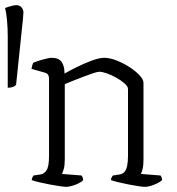

<svg xmlns="http://www.w3.org/2000/svg" viewBox="-69 -724 685 744"><path d="M-39 -384V-583Q-39 -616 -41.9 -646Q-44.7 -676 -49.5 -693Q-44.7 -695 -36.7 -697.5Q-28.6 -700 -20 -702Q-11.5 -704 -5.8 -704Q6.6 -704 14.2 -695.5Q21.8 -687 21.8 -676Q21.8 -671 19.9 -649.5Q18 -628 16.1 -614L-6.7 -395Q-9.6 -391 -18.1 -387.5Q-26.7 -384 -39 -384ZM188 0Q181 0 163.5 -2.5Q146 -5 124.5 -9Q103 -13 84 -17.5Q65 -22 54 -26Q54 -32 57 -37.5Q60 -43 61 -44L88 -48Q102 -50 111.5 -64.5Q121 -79 121 -119V-420Q121 -428 117.5 -434Q114 -440 103 -443L53 -457Q55 -466 56 -470.5Q57 -475 60 -481Q74 -487 97.5 -493.5Q121 -500 131 -500Q159 -500 170 -484Q181 -468 181 -439Q202 -451 230.5 -465Q259 -479 287.5 -489.5Q316 -500 335 -500Q356 -500 382 -490Q408 -480 432 -464.5Q456 -449 471.5 -432.5Q487 -416 487 -403V-105Q487 -83 483.5 -69Q480 -55 477 -50L553 -44Q556 -40 557.5 -35.5Q559 -31 559 -26Q553 -20 541 -14Q529 -8 516 -4Q503 0 493 0Q485 0 468 -2.5Q451 -5 430.5 -9Q410 -13 391 -17.5Q372 -22 361 -26Q361 -32 363.5 -36.5Q366 -41 369 -44L395 -48Q406 -50 413 -57.5Q420 -65 423.5 -80.5Q427 -96 427 -119V-379Q427 -389 414 -400.5Q401 -412 382.5 -422.5Q364 -433 345.5 -439.5Q327 -446 316 -446Q309 -446 291 -440Q273 -434 251 -425.5Q229 -417 210 -409.5Q191 -402 182 -398V-105Q182 -83 178 -69Q174 -55 171 -50L247 -44Q250 -40 251.5 -35.5Q253 -31 253 -26Q247 -19 234.5 -13Q222 -7 209 -3.5Q196 0 188 0Z"/></svg>

Font: Texturina 12pt Thin
Style: Regular
Weight: 250
Designer: Guillermo Torres Carreño
Foundry: Omnibus-Type
Version: Version 1.002